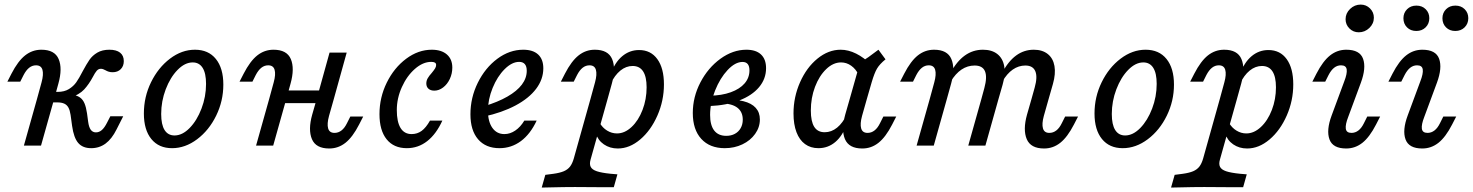

<svg xmlns="http://www.w3.org/2000/svg" viewBox="-20 -647 6543 853"><path d="M140.2 -356.8Q123.3 -356.8 109.6 -346Q96 -335.2 84.8 -313.6L70 -284.2H12.8L30.9 -319.6Q59.7 -375.6 91.7 -400.9Q123.7 -426.1 163.6 -426.1Q223.1 -426.1 240.6 -384.5Q258.2 -342.9 239.4 -275.7L220.4 -206.7H144.2L164.7 -281.5Q174.3 -316.8 168.6 -336.8Q162.8 -356.8 140.2 -356.8ZM144.2 -206.7H220.4L162.2 0H86.1ZM300.3 -87.7 293.6 -136.6Q290.5 -157.1 283.9 -169.2Q277.2 -181.3 265.2 -186.7Q253.1 -192.1 234.5 -192.1H197.1L208.9 -238.8H236.2Q266 -238.8 286.2 -251.3Q306.4 -263.8 318.9 -281.5Q331.4 -299.3 347.5 -330.7Q364.4 -362.2 377.4 -381.2Q390.4 -400.2 412.3 -413.2Q434.3 -426.1 465.9 -426.1Q497.1 -426.1 513.6 -413Q530 -399.9 530 -375.5Q530 -353.4 516.5 -339.8Q503 -326.1 480.4 -326.1Q471.1 -326.1 463.4 -328.4Q455.6 -330.6 448.1 -335.1Q443.1 -337.8 438.2 -339.6Q433.3 -341.4 428.3 -341.4Q417.3 -341.4 409.8 -332.7Q402.2 -324 392.7 -305.6Q375.3 -272.9 353.9 -249.6Q332.5 -226.4 289.1 -211.7L304 -226Q322.7 -222.8 335.5 -213.8Q348.2 -204.8 355.4 -187.8Q362.6 -170.8 366.6 -143.5L371.6 -106.5Q374.8 -82.2 383.2 -70.5Q391.7 -58.9 406.1 -58.9Q420.5 -58.9 432.5 -69.3Q444.4 -79.7 455.8 -102.4L470.3 -130.6H527.5L497.7 -71.8Q476.7 -29.7 449 -9.2Q421.2 11.3 385.2 11.3Q347.3 11.3 327.5 -11.9Q307.7 -35 300.3 -87.7Z M619.2 -143Q619.2 -216.5 651 -281.6Q682.9 -346.7 735.2 -386.4Q787.6 -426.1 846.1 -426.1Q905.9 -426.1 939 -385.1Q972.2 -344.2 972.2 -271Q972.2 -198.3 940.4 -133.2Q908.6 -68.1 855.8 -28.4Q803 11.3 744.5 11.3Q685.5 11.3 652.4 -29.3Q619.2 -69.9 619.2 -143ZM895.4 -274.2Q895.4 -321.6 880.2 -345.6Q865 -369.7 836.1 -369.7Q801.3 -369.7 768.8 -336.4Q736.4 -303.2 716.2 -250.2Q696.1 -197.2 696.1 -140.6Q696.1 -93.2 711.2 -69.2Q726.4 -45.2 755.3 -45.2Q790.1 -45.2 822.5 -78.3Q855 -111.5 875.2 -164.6Q895.4 -217.6 895.4 -274.2Z M1171.7 -356.8Q1154.7 -356.8 1141.1 -346Q1127.5 -335.2 1116.2 -313.6L1101.5 -284.2H1044.2L1062.4 -319.6Q1091.2 -375.6 1123.1 -400.9Q1155.1 -426.1 1195 -426.1Q1254.5 -426.1 1272.1 -384.5Q1289.6 -342.9 1270.9 -275.7L1251.8 -206.7H1175.7L1196.1 -281.5Q1205.8 -316.8 1200 -336.8Q1194.3 -356.8 1171.7 -356.8ZM1175.7 -206.7H1251.8L1193.7 0H1117.6ZM1229.8 -245.2H1436.5L1420.3 -188.7H1213.6ZM1444.1 -413.4H1520.3L1462.9 -206.7H1386.8ZM1466.2 -56.6Q1483.1 -56.6 1497.1 -67.4Q1511.1 -78.2 1521.6 -99.8L1536.4 -129.2H1593.6L1575.4 -93.8Q1546.7 -37.8 1514.7 -12.5Q1482.7 12.7 1442.8 12.7Q1383.3 12.7 1365.8 -28.9Q1348.2 -70.5 1367 -137.7L1386.8 -206.7H1462.9L1441.7 -131.9Q1432.1 -96.6 1437.8 -76.6Q1443.5 -56.6 1466.2 -56.6Z M1665.9 -139.9Q1665.9 -214 1698.3 -279.9Q1730.7 -345.8 1784.5 -386Q1838.2 -426.1 1898.2 -426.1Q1941.2 -426.1 1965.4 -405Q1989.5 -383.9 1989.5 -346.7Q1989.5 -320.1 1978.4 -296.3Q1967.2 -272.5 1948.6 -258.4Q1930.1 -244.3 1909.5 -244.3Q1893 -244.3 1883.5 -252.9Q1874 -261.4 1874 -276.2Q1874 -288.5 1880.2 -299.3Q1886.3 -310.1 1898.7 -323.7Q1908.6 -335.8 1913.1 -343.3Q1917.6 -350.9 1917.6 -358.2Q1917.6 -365.6 1912.3 -368.8Q1907 -372.1 1895.7 -372.1Q1858.8 -372.1 1823.2 -340.8Q1787.6 -309.6 1765.3 -259.9Q1742.9 -210.2 1742.9 -157.9Q1742.9 -105.8 1759.5 -78.5Q1776.2 -51.3 1808.6 -51.3Q1833.8 -51.3 1853.2 -65.5Q1872.6 -79.7 1890.4 -111.3H1945.3Q1918.1 -51.4 1878 -20Q1837.9 11.3 1787.5 11.3Q1729.4 11.3 1697.7 -28.2Q1665.9 -67.7 1665.9 -139.9Z M2070 -139.2Q2070 -213.2 2102.8 -279.5Q2135.6 -345.8 2189.7 -386Q2243.8 -426.1 2304.5 -426.1Q2347.9 -426.1 2370.8 -404.9Q2393.8 -383.6 2393.8 -343.6Q2393.8 -294.8 2361.9 -252.5Q2330 -210.2 2270.3 -178.4Q2210.7 -146.7 2129.6 -129L2130.4 -175Q2192.3 -193.7 2234.4 -218Q2276.6 -242.2 2298.4 -271Q2320.2 -299.9 2320.2 -332.5Q2320.2 -352.4 2311.6 -362.2Q2302.9 -372.1 2286.5 -372.1Q2254.4 -372.1 2221.9 -339.7Q2189.4 -307.3 2168.6 -256.3Q2147.8 -205.3 2147.8 -155.1Q2147.8 -106.7 2167.4 -79Q2187 -51.3 2220.9 -51.3Q2246.1 -51.3 2269.2 -67Q2292.4 -82.7 2309.5 -111.3H2364.3Q2336.4 -51.4 2294.1 -20Q2251.7 11.3 2199.1 11.3Q2138 11.3 2104 -28.2Q2070 -67.7 2070 -139.2Z M2599.1 -356.8Q2582.1 -356.8 2568.5 -346Q2554.9 -335.2 2543.7 -313.6L2528.9 -284.2H2471.7L2489.8 -319.6Q2518.6 -375.6 2550.6 -400.9Q2582.5 -426.1 2622.4 -426.1Q2681.9 -426.1 2699.5 -384.5Q2717 -342.9 2698.3 -275.7L2679.2 -206.7H2603.1L2623.6 -281.5Q2633.2 -316.8 2627.4 -336.8Q2621.7 -356.8 2599.1 -356.8ZM2424.6 185.5 2386.7 186.3 2402.7 129.8 2438.8 125.1Q2467.1 121.2 2484.7 113.8Q2502.4 106.3 2512.6 92.9Q2522.9 79.4 2529.2 57.1L2603.1 -206.7H2679.2L2603.8 61.9Q2598 81.9 2604.4 94.4Q2610.7 106.9 2631.7 113.9Q2652.7 120.9 2692.1 124.9L2723 127.5L2706.9 184.8Q2682.4 184.8 2657.1 184.7Q2619.9 183.9 2535.5 183.9H2531.8H2533.2Q2486 183.9 2424.6 185.5ZM2929.7 -272Q2929.7 -199.8 2900.7 -133.8Q2871.7 -67.7 2824.4 -27.5Q2777.1 12.7 2724.7 12.7Q2689.5 12.7 2662.7 -5.7Q2636 -24.2 2626.9 -55L2643.9 -101.8Q2656.7 -79.3 2677.3 -66.8Q2697.8 -54.2 2721.1 -54.2Q2755.3 -54.2 2785.8 -82.7Q2816.3 -111.1 2834.5 -158.5Q2852.7 -205.9 2852.7 -259.1Q2852.7 -306.1 2837.1 -330Q2821.6 -353.9 2790.5 -353.9Q2761.4 -353.9 2736.1 -333.4Q2710.8 -312.8 2692.7 -274.5L2693.1 -317.8Q2711.3 -369.3 2744 -397Q2776.8 -424.7 2819.3 -424.7Q2871.2 -424.7 2900.4 -384.3Q2929.7 -343.9 2929.7 -272Z M3057.9 -145Q3057.9 -216.2 3091.7 -281Q3125.5 -345.8 3180.7 -386Q3236 -426.1 3296 -426.1Q3338.4 -426.1 3360.9 -405Q3383.4 -383.8 3383.4 -344.1Q3383.4 -296.7 3352.2 -259.6Q3321.1 -222.6 3264.5 -200.8Q3208 -179 3132.4 -175.8L3133.2 -221.8Q3186.5 -222.6 3226.6 -237.1Q3266.7 -251.6 3288.1 -276.5Q3309.6 -301.4 3309.6 -334.3Q3309.6 -353 3301.9 -362.4Q3294.2 -371.8 3278.9 -371.8Q3246.3 -371.8 3212.6 -335.9Q3179 -300.1 3156.9 -244.8Q3134.8 -189.5 3134.8 -136.5Q3134.8 -90.7 3153 -67.1Q3171.3 -43.5 3206.4 -43.5Q3228.3 -43.5 3244.7 -52.4Q3261.2 -61.2 3270.5 -77.6Q3279.9 -93.9 3279.9 -115.4Q3279.9 -149.6 3256.5 -168Q3233.2 -186.4 3187.4 -187.7L3193.5 -204.5Q3246.3 -206.5 3282.6 -197.4Q3319 -188.4 3337.4 -167.9Q3355.9 -147.5 3355.9 -116.2Q3355.9 -81.5 3334.8 -52.1Q3313.8 -22.6 3278.3 -5.7Q3242.7 11.3 3200 11.3Q3133.3 11.3 3095.6 -30Q3057.9 -71.2 3057.9 -145Z M3505.3 -143.1Q3505.3 -215.9 3534.4 -281.6Q3563.5 -347.3 3611.9 -386.7Q3660.3 -426.1 3714.8 -426.1Q3748.7 -426.1 3783.6 -408.8Q3818.5 -391.5 3851.5 -358.4L3794.9 -314.2Q3782.3 -340.4 3761.6 -355Q3741 -369.7 3716.5 -369.7Q3681.5 -369.7 3650.6 -339.9Q3619.6 -310.2 3600.9 -261.2Q3582.3 -212.2 3582.3 -155.9Q3582.3 -107.3 3597.5 -83.4Q3612.7 -59.5 3643.8 -59.5Q3673.7 -59.5 3699 -80Q3724.3 -100.6 3742.3 -138.9L3741.9 -95.5Q3723.6 -43.8 3691.2 -16.2Q3658.7 11.3 3616.1 11.3Q3581.3 11.3 3556.5 -6.9Q3531.7 -25 3518.5 -59.7Q3505.3 -94.5 3505.3 -143.1ZM3882.6 -426.1 3914.1 -383.4Q3888.2 -362.3 3876.5 -342.6Q3864.8 -322.9 3852.7 -281.8L3831 -206.7H3754.9L3801.4 -370.8Q3819.2 -379.9 3838 -393.1Q3856.8 -406.4 3882.6 -426.1ZM3834.3 -56.6Q3851.3 -56.6 3865.2 -67.4Q3879.2 -78.2 3889.7 -99.8L3904.5 -129.2H3961.7L3943.6 -93.8Q3914.8 -37.8 3882.8 -12.5Q3850.9 12.7 3811 12.7Q3751.5 12.7 3733.9 -28.9Q3716.4 -70.5 3735.1 -137.7L3754.9 -206.7H3831L3809.8 -131.9Q3800.2 -96.6 3805.9 -76.6Q3811.7 -56.6 3834.3 -56.6Z M4106.3 -356.8Q4089.4 -356.8 4075.8 -346Q4062.2 -335.2 4050.9 -313.6L4036.2 -284.2H3978.9L3997.1 -319.6Q4025.9 -375.6 4057.8 -400.9Q4089.8 -426.1 4129.7 -426.1Q4189.2 -426.1 4206.7 -384.5Q4224.3 -342.9 4205.6 -275.7L4186.5 -206.7H4110.4L4130.8 -281.5Q4140.4 -316.8 4134.7 -336.8Q4129 -356.8 4106.3 -356.8ZM4110.4 -206.7H4186.5L4128.4 0H4052.2ZM4310 -355.9Q4278.4 -355.9 4251.6 -337.9Q4224.9 -319.8 4204.3 -285.2L4202.5 -322.7Q4230.6 -374.7 4266.5 -400.4Q4302.5 -426.1 4346.9 -426.1Q4386.4 -426.1 4410.7 -407.1Q4435.1 -388 4441.5 -352.8Q4447.9 -317.6 4434.3 -270.7L4415.9 -206.7H4339.8L4353.2 -255.9Q4366.6 -305.2 4355.9 -330.6Q4345.1 -355.9 4310 -355.9ZM4339.8 -206.7H4415.9L4357.8 0H4281.7ZM4535.4 -355.9Q4505.4 -355.9 4479.4 -337.9Q4453.4 -319.8 4433.7 -285.2L4431.9 -322.7Q4459.2 -374.7 4494.3 -400.4Q4529.5 -426.1 4572.9 -426.1Q4610.8 -426.1 4634.8 -407.1Q4658.7 -388.1 4664.7 -353.7Q4670.7 -319.2 4657.8 -273.9L4638.6 -206.7H4562.5L4576.8 -257.9Q4590.2 -305.5 4579.5 -330.7Q4568.8 -355.9 4535.4 -355.9ZM4641.9 -56.6Q4658.9 -56.6 4672.9 -67.4Q4686.9 -78.2 4697.3 -99.8L4712.1 -129.2H4769.4L4751.2 -93.8Q4722.4 -37.8 4690.4 -12.5Q4658.5 12.7 4618.6 12.7Q4559.1 12.7 4541.5 -28.9Q4524 -70.5 4542.7 -137.7L4562.5 -206.7H4638.6L4617.4 -131.9Q4607.8 -96.6 4613.6 -76.6Q4619.3 -56.6 4641.9 -56.6Z M4842.6 -143Q4842.6 -216.5 4874.4 -281.6Q4906.2 -346.7 4958.6 -386.4Q5011 -426.1 5069.5 -426.1Q5129.3 -426.1 5162.4 -385.1Q5195.6 -344.2 5195.6 -271Q5195.6 -198.3 5163.8 -133.2Q5132 -68.1 5079.2 -28.4Q5026.4 11.3 4967.9 11.3Q4908.9 11.3 4875.8 -29.3Q4842.6 -69.9 4842.6 -143ZM5118.8 -274.2Q5118.8 -321.6 5103.6 -345.6Q5088.4 -369.7 5059.4 -369.7Q5024.7 -369.7 4992.2 -336.4Q4959.8 -303.2 4939.6 -250.2Q4919.4 -197.2 4919.4 -140.6Q4919.4 -93.2 4934.6 -69.2Q4949.8 -45.2 4978.7 -45.2Q5013.5 -45.2 5045.9 -78.3Q5078.3 -111.5 5098.6 -164.6Q5118.8 -217.6 5118.8 -274.2Z M5395 -356.8Q5378.1 -356.8 5364.5 -346Q5350.9 -335.2 5339.6 -313.6L5324.9 -284.2H5267.6L5285.8 -319.6Q5314.6 -375.6 5346.5 -400.9Q5378.5 -426.1 5418.4 -426.1Q5477.9 -426.1 5495.4 -384.5Q5513 -342.9 5494.3 -275.7L5475.2 -206.7H5399.1L5419.5 -281.5Q5429.2 -316.8 5423.4 -336.8Q5417.7 -356.8 5395 -356.8ZM5220.5 185.5 5182.6 186.3 5198.7 129.8 5234.7 125.1Q5263.1 121.2 5280.7 113.8Q5298.3 106.3 5308.6 92.9Q5318.9 79.4 5325.2 57.1L5399.1 -206.7H5475.2L5399.8 61.9Q5394 81.9 5400.3 94.4Q5406.7 106.9 5427.6 113.9Q5448.6 120.9 5488.1 124.9L5519 127.5L5502.9 184.8Q5478.4 184.8 5453.1 184.7Q5415.9 183.9 5331.5 183.9H5327.7H5329.1Q5282 183.9 5220.5 185.5ZM5725.6 -272Q5725.6 -199.8 5696.7 -133.8Q5667.7 -67.7 5620.4 -27.5Q5573 12.7 5520.7 12.7Q5485.4 12.7 5458.7 -5.7Q5432 -24.2 5422.9 -55L5439.8 -101.8Q5452.7 -79.3 5473.3 -66.8Q5493.8 -54.2 5517 -54.2Q5551.2 -54.2 5581.7 -82.7Q5612.2 -111.1 5630.5 -158.5Q5648.7 -205.9 5648.7 -259.1Q5648.7 -306.1 5633.1 -330Q5617.5 -353.9 5586.4 -353.9Q5557.3 -353.9 5532 -333.4Q5506.7 -312.8 5488.7 -274.5L5489.1 -317.8Q5507.3 -369.3 5540 -397Q5572.7 -424.7 5615.2 -424.7Q5667.2 -424.7 5696.4 -384.3Q5725.6 -343.9 5725.6 -272Z M5937.8 -356.8Q5920.8 -356.8 5907.2 -346Q5893.6 -335.2 5882.4 -313.6L5867.6 -284.2H5810.4L5828.5 -319.6Q5857.3 -375.6 5889.3 -400.9Q5921.2 -426.1 5961.1 -426.1Q6021.4 -426.1 6035.8 -385.6Q6050.2 -345.2 6026 -279.6L5969.9 -128Q5956.4 -93.5 5959 -75.1Q5961.6 -56.6 5984.2 -56.6Q6001.1 -56.6 6015.1 -67.4Q6029.1 -78.2 6039.6 -99.8L6054.3 -129.2H6111.6L6093.4 -93.8Q6064.6 -37.8 6032.7 -12.5Q6000.7 12.7 5960.8 12.7Q5901.3 12.7 5886.5 -27.7Q5871.7 -68.2 5896 -133.8L5952.1 -285.3Q5965.6 -319.9 5963 -338.3Q5960.4 -356.8 5937.8 -356.8ZM5958 -561.6Q5958 -588 5978 -607.3Q5998.1 -626.6 6025.1 -626.6Q6049.6 -626.6 6066.6 -609.5Q6083.7 -592.5 6083.7 -568.5Q6083.7 -542 6063.6 -522.7Q6043.6 -503.5 6016.6 -503.5Q5992.1 -503.5 5975.1 -520.5Q5958 -537.6 5958 -561.6Z M6275.7 -356.8Q6258.8 -356.8 6245.1 -346Q6231.5 -335.2 6220.3 -313.6L6205.5 -284.2H6148.3L6166.4 -319.6Q6195.2 -375.6 6227.2 -400.9Q6259.1 -426.1 6299 -426.1Q6359.3 -426.1 6373.7 -385.6Q6388.1 -345.2 6363.9 -279.6L6307.8 -128Q6294.3 -93.5 6296.9 -75.1Q6299.5 -56.6 6322.1 -56.6Q6339 -56.6 6353 -67.4Q6367 -78.2 6377.5 -99.8L6392.2 -129.2H6449.5L6431.3 -93.8Q6402.5 -37.8 6370.6 -12.5Q6338.6 12.7 6298.7 12.7Q6239.2 12.7 6224.4 -27.7Q6209.6 -68.2 6233.9 -133.8L6290 -285.3Q6303.5 -319.9 6300.9 -338.3Q6298.3 -356.8 6275.7 -356.8ZM6388.3 -565.9Q6388.3 -589.8 6404.4 -606Q6420.5 -622.1 6445.9 -622.1Q6471.1 -622.1 6487.2 -606.1Q6503.2 -590.1 6503.2 -566.3Q6503.2 -541.7 6487 -525.6Q6470.8 -509.4 6445.4 -509.4Q6420.3 -509.4 6404.3 -525.4Q6388.3 -541.4 6388.3 -565.9ZM6215 -565.9Q6215 -589.8 6231.2 -606Q6247.3 -622.1 6272.7 -622.1Q6297.9 -622.1 6313.9 -606.1Q6330 -590.1 6330 -566.3Q6330 -541.7 6313.8 -525.6Q6297.6 -509.4 6272.2 -509.4Q6247 -509.4 6231 -525.4Q6215 -541.4 6215 -565.9Z"/></svg>

Font: Playfair Micro SmCond SmLight
Style: Italic
Weight: 360
Width: 4
Italic angle: -15.6°
Designer: Claus Eggers Sørensen
Foundry: Claus Eggers Sørensen
Version: Version 2.203;Glyphs 3.3 (3326)